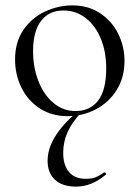

<svg xmlns="http://www.w3.org/2000/svg" viewBox="-20 -419 519 714"><path d="M157 179Q157 92 264 0L282 -1Q247 37 231 73Q215 109 215 149Q215 195 236.5 220.5Q258 246 299 246Q321 246 336 240Q351 234 367 222H368Q371 222 373.5 225Q376 228 374 230Q321 275 263 275Q212 275 184.5 249.5Q157 224 157 179ZM36 -198Q36 -263 67.5 -308.5Q99 -354 148.5 -376.5Q198 -399 249 -399Q308 -399 352 -370Q396 -341 419.5 -293.5Q443 -246 443 -193Q443 -131 414 -84.5Q385 -38 336.5 -12.5Q288 13 231 13Q173 13 128.5 -15.5Q84 -44 60 -92.5Q36 -141 36 -198ZM375 -165Q375 -227 354.5 -276Q334 -325 298 -352.5Q262 -380 216 -380Q162 -380 132.5 -341Q103 -302 103 -229Q103 -168 123 -117Q143 -66 179 -36Q215 -6 260 -6Q315 -6 345 -45Q375 -84 375 -165Z"/></svg>

Font: Cormorant
Style: Regular
Weight: 400
Designer: Christian Thalmann (Catharsis Fonts)
Foundry: Catharsis Fonts
Version: Version 4.000